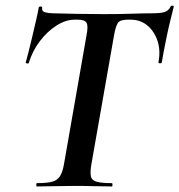

<svg xmlns="http://www.w3.org/2000/svg" viewBox="-20 -673 647 693"><path d="M113 0Q111 0 111 -6Q111 -12 113 -12Q149 -12 168 -17Q187 -22 196.5 -37Q206 -52 211 -81L292 -544Q299 -579 292.5 -590.5Q286 -602 261 -602H249Q217 -602 183.5 -580.5Q150 -559 123.5 -524Q97 -489 84 -446Q83 -443 77.5 -444Q72 -445 73 -448Q77 -462 83.5 -487.5Q90 -513 97 -543Q104 -573 110.5 -601Q117 -629 120 -647Q122 -650 127.5 -649.5Q133 -649 132 -646Q130 -631 145 -628Q160 -625 171 -625Q208 -624 257.5 -623Q307 -622 354 -622Q414 -622 455 -623.5Q496 -625 530 -625Q558 -625 573.5 -629.5Q589 -634 596 -650Q598 -653 603 -652.5Q608 -652 607 -648Q603 -632 596 -604Q589 -576 582.5 -545Q576 -514 571 -487.5Q566 -461 564 -448Q563 -444 557 -444.5Q551 -445 552 -449Q560 -491 548.5 -525.5Q537 -560 512 -581Q487 -602 451 -602H440Q413 -602 405 -589.5Q397 -577 391 -542L310 -81Q305 -52 308 -37Q311 -22 329 -17Q347 -12 384 -12Q386 -12 386 -6Q386 0 384 0Q356 0 322.5 -1Q289 -2 248 -2Q211 -2 176 -1Q141 0 113 0Z"/></svg>

Font: Cormorant Infant Light
Style: Bold Italic
Weight: 700
Italic angle: -10°
Version: Version 4.001